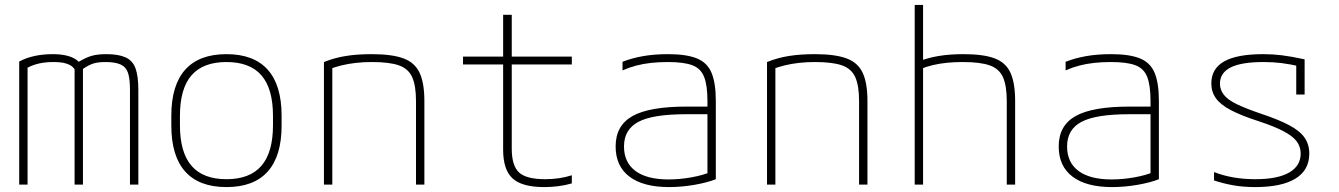

<svg xmlns="http://www.w3.org/2000/svg" viewBox="-20 -750 5440 780"><path d="M58 0V-500Q86 -515 120 -522.5Q154 -530 195 -530Q230 -530 257 -522.5Q284 -515 300 -499Q330 -517 353.5 -523.5Q377 -530 412 -530Q461 -530 490 -517Q519 -504 530.5 -472.5Q542 -441 542 -385V0H508V-385Q508 -430 500 -454Q492 -478 470 -488Q448 -498 409 -498Q380 -498 361 -492.5Q342 -487 317 -470V0H283V-468Q283 -470 275 -478Q267 -486 248.5 -492Q230 -498 196 -498Q135 -498 92 -475V0Z M900 10Q789 10 732.5 -53Q676 -116 676 -240V-280Q676 -404 732.5 -467Q789 -530 900 -530Q1011 -530 1067.5 -467Q1124 -404 1124 -280V-240Q1124 -116 1067.5 -53Q1011 10 900 10ZM900 -22Q995 -22 1042 -76.5Q1089 -131 1089 -241V-279Q1089 -390 1042 -444Q995 -498 900 -498Q805 -498 758 -444Q711 -390 711 -279V-241Q711 -131 758 -76.5Q805 -22 900 -22Z M1296 -498Q1338 -515 1384.5 -522.5Q1431 -530 1490 -530Q1572 -530 1618.5 -513Q1665 -496 1684.5 -454.5Q1704 -413 1704 -340V0H1670V-339Q1670 -402 1654.5 -436.5Q1639 -471 1600.5 -484.5Q1562 -498 1491 -498Q1456 -498 1425.5 -494.5Q1395 -491 1368 -484.5Q1341 -478 1313 -467L1330 -490V0H1296Z M2191 10Q2101 10 2062.5 -25Q2024 -60 2024 -142V-488H1861V-520H2024V-690H2059V-520H2303V-488H2059V-146Q2059 -77 2088.5 -49.5Q2118 -22 2195 -22Q2224 -22 2251 -26Q2278 -30 2303 -38V-5Q2276 3 2247.5 6.5Q2219 10 2191 10Z M2698 10Q2593 10 2537 -32.5Q2481 -75 2481 -155Q2481 -240 2549.5 -278.5Q2618 -317 2769 -317H2870V-286H2768Q2632 -286 2573.5 -255Q2515 -224 2515 -155Q2515 -90 2561.5 -55.5Q2608 -21 2696 -21Q2741 -21 2788.5 -29.5Q2836 -38 2868 -52L2854 -31V-340Q2854 -403 2840.5 -437.5Q2827 -472 2792.5 -485Q2758 -498 2693 -498Q2657 -498 2625 -494.5Q2593 -491 2564.5 -483.5Q2536 -476 2509 -464V-499Q2547 -514 2592.5 -522Q2638 -530 2694 -530Q2768 -530 2810.5 -513Q2853 -496 2870.5 -454.5Q2888 -413 2888 -340V-22Q2853 -8 2800.5 1Q2748 10 2698 10Z M3096 -498Q3138 -515 3184.5 -522.5Q3231 -530 3290 -530Q3372 -530 3418.5 -513Q3465 -496 3484.5 -454.5Q3504 -413 3504 -340V0H3470V-339Q3470 -402 3454.5 -436.5Q3439 -471 3400.5 -484.5Q3362 -498 3291 -498Q3256 -498 3225.5 -494.5Q3195 -491 3168 -484.5Q3141 -478 3113 -467L3130 -490V0H3096Z M4070 -339Q4070 -402 4054.5 -436.5Q4039 -471 4000.5 -484.5Q3962 -498 3891 -498Q3857 -498 3827 -495Q3797 -492 3769.5 -485.5Q3742 -479 3716 -468L3708 -499Q3748 -515 3793 -522.5Q3838 -530 3894 -530Q3975 -530 4020.5 -513Q4066 -496 4085 -454.5Q4104 -413 4104 -340V0H4070ZM3696 0V-730H3730V0Z M4498 10Q4393 10 4337 -32.5Q4281 -75 4281 -155Q4281 -240 4349.5 -278.5Q4418 -317 4569 -317H4670V-286H4568Q4432 -286 4373.5 -255Q4315 -224 4315 -155Q4315 -90 4361.5 -55.5Q4408 -21 4496 -21Q4541 -21 4588.5 -29.5Q4636 -38 4668 -52L4654 -31V-340Q4654 -403 4640.5 -437.5Q4627 -472 4592.5 -485Q4558 -498 4493 -498Q4457 -498 4425 -494.5Q4393 -491 4364.5 -483.5Q4336 -476 4309 -464V-499Q4347 -514 4392.5 -522Q4438 -530 4494 -530Q4568 -530 4610.5 -513Q4653 -496 4670.5 -454.5Q4688 -413 4688 -340V-22Q4653 -8 4600.5 1Q4548 10 4498 10Z M5079 10Q5032 10 4991.5 3Q4951 -4 4912 -17V-51Q4951 -36 4992.5 -29Q5034 -22 5080 -22Q5170 -22 5217 -49Q5264 -76 5264 -126Q5264 -154 5248 -175.5Q5232 -197 5194 -217Q5156 -237 5092 -258Q5021 -281 4979.5 -303Q4938 -325 4919.5 -351Q4901 -377 4901 -411Q4901 -471 4953 -500.5Q5005 -530 5112 -530Q5150 -530 5187 -525.5Q5224 -521 5280 -509V-366H5246V-505L5267 -479Q5218 -490 5184 -494Q5150 -498 5113 -498Q5023 -498 4979.5 -476Q4936 -454 4936 -410Q4936 -386 4951.5 -365.5Q4967 -345 5004 -327Q5041 -309 5103 -288Q5175 -264 5218 -241Q5261 -218 5280 -190.5Q5299 -163 5299 -126Q5299 -59 5243 -24.5Q5187 10 5079 10Z"/></svg>

Font: M PLUS Code Latin Expanded ExtraLight
Style: Regular
Weight: 250
Width: 7
Designer: Coji Morishita
Foundry: UNDERFOREST DESIGN
Version: Version 1.002; ttfautohint (v1.8.3)